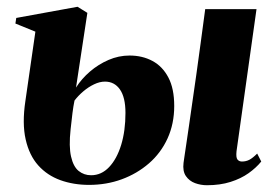

<svg xmlns="http://www.w3.org/2000/svg" viewBox="-20 -535 802 567"><path d="M591 12Q573 12 556 5.8Q539 -0.5 529 -15Q519 -29.5 522 -54Q522.5 -57.5 524.5 -71.5Q526.5 -85.5 530 -108.5Q533.5 -131.5 538 -163Q542.5 -194.5 548 -232.8Q553.5 -271 559.8 -315Q566 -359 572.5 -407.5Q579 -456 586 -508H737.5L678.5 -88.5Q676.5 -70 681.2 -64Q686 -58 694.5 -58Q706.5 -58 716.5 -63.2Q726.5 -68.5 739.5 -81.5L751.5 -58Q736.5 -39.5 714 -23.5Q691.5 -7.5 660.8 2.2Q630 12 591 12ZM243 11Q197 11 158.2 -3Q119.5 -17 93 -46.5Q66.5 -76 55.8 -123.2Q45 -170.5 55 -237L84.5 -441.5L25.5 -465.5L28 -482L209 -515L238 -497L204.5 -276.5Q221 -302.5 245.8 -323.8Q270.5 -345 300.5 -358Q330.5 -371 362.5 -371Q400.5 -371 430.2 -355Q460 -339 477.2 -306.2Q494.5 -273.5 494.5 -222Q494.5 -169.5 474.8 -126.2Q455 -83 419.8 -52.5Q384.5 -22 339.5 -5.5Q294.5 11 243 11ZM249 -17.5Q279.5 -17.5 302.2 -41.5Q325 -65.5 337.8 -107Q350.5 -148.5 350.5 -201.5Q350.5 -247.5 334.2 -270.8Q318 -294 290 -294Q274.5 -294 257.8 -286Q241 -278 226 -265.2Q211 -252.5 200 -238Q196.5 -221 194 -201Q191.5 -181 188.5 -153Q183 -102.5 189.8 -72.8Q196.5 -43 212.2 -30.2Q228 -17.5 249 -17.5Z"/></svg>

Font: Merriweather 144pt ExtraBold
Style: Italic
Weight: 800
Italic angle: -7.8°
Version: Version 2.101